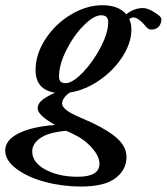

<svg xmlns="http://www.w3.org/2000/svg" viewBox="-91 -471 632 728"><path d="M215.8 236.3Q146 236.3 80.1 218.8Q14.2 201.2 -28.6 169.2Q-71.3 137.2 -71.3 100.1Q-71.3 59.6 -19.5 34.2Q32.2 8.8 117.7 2.9Q51.8 -34.7 51.8 -59.6Q51.8 -76.7 66.7 -89.8Q81.5 -103 117.7 -119.6Q43.9 -130.9 43.9 -205.6Q43.9 -265.1 81.1 -322.5Q118.2 -379.9 177.5 -415.5Q236.8 -451.2 297.9 -451.2Q357.9 -451.2 387.7 -417Q418 -440.4 450.7 -440.4Q465.3 -440.4 482.9 -431.2Q500.5 -421.9 513.7 -410.6Q521 -403.3 521 -398.9Q521 -380.9 510.7 -369.9Q500.5 -358.9 482.9 -358.9Q471.7 -358.9 463.9 -368.7Q433.6 -404.8 415.5 -404.8Q407.2 -404.8 398.9 -398.9Q407.2 -381.3 407.2 -359.9Q407.2 -308.1 373 -255.4Q338.9 -202.6 284.7 -165.8Q230.5 -128.9 173.3 -120.1Q144.5 -99.1 144.5 -78.1Q144.5 -54.2 212.4 -25.9Q301.3 11.2 345 46.4Q388.7 81.5 388.7 124.5Q388.7 172.4 347.2 204.3Q305.7 236.3 215.8 236.3ZM158.2 -155.8Q183.6 -155.8 222.2 -195.3Q260.7 -234.9 290 -290.5Q319.3 -346.2 319.3 -387.2Q319.3 -413.1 292.5 -413.1Q265.1 -413.1 227.1 -375.2Q189 -337.4 160.9 -281.7Q132.8 -226.1 132.8 -181.2Q132.8 -167.5 138.9 -161.6Q145 -155.8 158.2 -155.8ZM31.2 103Q31.2 145.5 81.8 172.4Q132.3 199.2 203.6 199.2Q286.1 199.2 286.1 149.9Q286.1 121.6 257.1 88.9Q228 56.2 182.6 35.2Q167 28.3 159.7 24.9Q93.3 30.8 62.3 52.2Q31.2 73.7 31.2 103Z"/></svg>

Font: Elstob 10pt SemiBold
Style: Italic
Weight: 600
Italic angle: -20°
Designer: Peter S. Baker
Version: Version 1.015